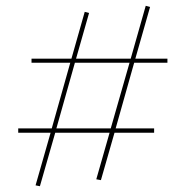

<svg xmlns="http://www.w3.org/2000/svg" viewBox="-20 -582 642 664"><path d="M559 -365H444L380 -138H513V-123H376L329 41L313 38L359 -123H171L118 62L103 59L155 -123H43V-138H159L223 -365H89V-379H227L273 -541L288 -537L243 -379H432L484 -562L499 -558L448 -379H559ZM363 -138 428 -365H239L175 -138Z"/></svg>

Font: EauTestSC Thin
Style: Regular
Weight: 250
Designer: Christian Thalmann (Catharsis Fonts)
Version: Version 0.001;PS 000.001;hotconv 1.0.88;makeotf.lib2.5.64775